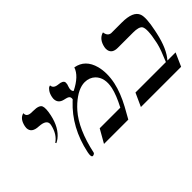

<svg xmlns="http://www.w3.org/2000/svg" viewBox="-43 -962 1363 1363"><g transform="rotate(-45 639.0 -280.0)"><path d="M203.6 -243.2 199.2 -250Q251.5 -284.7 267.6 -360.8Q276.9 -404.3 218.3 -413.1Q209 -414.6 200.2 -415Q128.9 -417.5 128.4 -469.7Q128.4 -478.5 130.4 -486.8Q143.1 -545.9 183.6 -558.1Q183.6 -558.1 188 -559.1Q185.5 -525.9 224.1 -522Q233.4 -521 251 -521Q308.1 -521 318.8 -495.6Q328.1 -472.2 315.4 -411.1Q293.5 -308.1 230.5 -259.3Q216.8 -249.5 203.6 -243.2Z M673.8 -533.2Q767.1 -517.1 794.9 -413.1Q813.5 -340.8 794.9 -252Q777.8 -173.3 729 -83L682.6 0H438.5L495.6 -100.1H702.6Q746.1 -183.1 758.8 -241.2Q777.3 -329.6 729.5 -377.4Q698.7 -406.7 651.9 -407.2Q585.9 -407.2 508.3 -337.9Q489.3 -320.8 472.7 -301.8Q384.8 -201.7 343.3 -8.8Q341.3 0 327.6 3.9Q324.2 4.9 322.3 4.9Q305.7 2.9 315.4 -42Q358.4 -244.1 495.6 -372.1Q501 -377 505.4 -380.9Q510.7 -405.3 490.7 -414.1Q480 -418.5 459.5 -422.9Q410.2 -434.1 411.1 -481.9Q411.6 -489.7 413.1 -497.1Q418.9 -524.9 431.2 -542Q443.4 -559.1 452.6 -562L461.4 -564.9Q462.9 -533.2 503.9 -528.3Q506.3 -527.8 507.8 -527.8Q551.3 -524.4 554.7 -501.5Q555.2 -493.7 553.7 -484.9Q551.8 -475.6 547.9 -466.8Q544.9 -458.5 543.9 -453.1Q539.6 -428.2 552.2 -418Q652.8 -468.3 673.8 -533.2Z M1137.7 -520Q1251 -520 1272 -462.9Q1286.6 -423.8 1263.7 -314.5Q1261.7 -304.2 1258.3 -289.1Q1230.5 -161.6 1175.3 -100.1H1257.3L1212.9 0H809.1L854.5 -100.1H1160.2Q1197.3 -187 1207.5 -229Q1209.5 -236.3 1210.9 -243.2Q1236.8 -364.3 1216.8 -392.6Q1201.2 -413.1 1144 -413.1H989.7Q934.6 -413.1 926.3 -455.1Q923.8 -468.8 926.8 -483.9Q939.9 -546.9 987.3 -563.5Q987.3 -563.5 993.2 -564.9Q998.5 -523.4 1030.8 -520Z"/></g></svg>

Font: Linux Libertine Display Slanted O
Style: Slanted
Weight: 400
Designer: Philipp H. Poll
Foundry: Philipp H. Poll
Version: Version 5.0.9